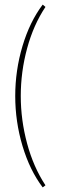

<svg xmlns="http://www.w3.org/2000/svg" viewBox="-20 -700 257 832"><path d="M46 -284Q46 -395 77.5 -500.5Q109 -606 165 -680L177 -670Q125 -592 97.5 -490.5Q70 -389 70 -284Q70 -180 97.5 -78Q125 24 177 103L165 112Q109 38 77.5 -67.5Q46 -173 46 -284Z"/></svg>

Font: Grenze Thin
Style: Regular
Weight: 250
Designer: Renata Polastri
Foundry: Omnibus-Type
Version: Version 1.002; ttfautohint (v1.8)